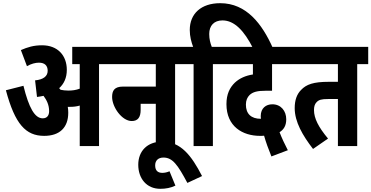

<svg xmlns="http://www.w3.org/2000/svg" viewBox="-20 -916 2329 1204"><path d="M408 -209C408 -222 407 -235 405 -246C410 -246 415 -246 419 -246C440 -246 460 -248 480 -254V0H601V-514H671V-622H433V-514H480V-360C456 -351 434 -348 408 -348C391 -348 375 -350 360 -353C357 -356 354 -360 351 -363C381 -390 399 -428 399 -478C399 -568 342 -632 244 -632C190 -632 153 -620 111 -602L149 -501C175 -516 202 -523 224 -523C261 -523 279 -504 279 -472C279 -438 252 -417 200 -412L212 -308C226 -310 240 -312 253 -315C273 -288 288 -258 288 -219C288 -192 275 -174 248 -174C198 -174 161 -240 127 -378L17 -350C74 -137 142 -64 257 -64C354 -64 408 -116 408 -209Z M659 -622V-514H957V-373H751C697 -373 683 -347 683 -308C683 -244 745 -157 806 -157C845 -157 862 -181 862 -227V-265H957V0H1078V-514H1148V-622Z M1080 248 1043 158C1029 164 1014 168 998 168C971 168 953 155 953 121C953 90 973 72 1005 72C1063 72 1095 119 1155 231L1247 188C1181 60 1114 -28 998 -28C902 -28 847 33 847 117C847 203 899 268 985 268C1020 268 1051 262 1080 248Z M1194 -514V0H1315V-514H1385V-622H1308C1299 -645 1292 -671 1292 -703C1292 -755 1322 -788 1375 -788C1450 -788 1511 -723 1566 -615H1691C1624 -765 1526 -896 1361 -896C1241 -896 1170 -830 1170 -728C1170 -687 1180 -652 1191 -622H1136V-514Z M1682 65 1785 26C1766 -10 1747 -51 1733 -87C1757 -102 1775 -125 1775 -168C1775 -220 1742 -262 1688 -262C1648 -262 1615 -238 1615 -188C1615 -183 1616 -177 1616 -171C1554 -171 1522 -203 1522 -260C1522 -287 1531 -306 1545 -320C1566 -340 1595 -347 1648 -347H1686V-514H1813V-622H1373V-514H1566V-449C1520 -442 1482 -425 1453 -398C1421 -367 1400 -326 1400 -263C1400 -123 1501 -64 1611 -64C1619 -64 1628 -64 1636 -65C1647 -26 1663 19 1682 65Z M2220 -514H2289V-622H1801V-514H2099V-403H2042C1946 -403 1901 -387 1868 -352C1842 -326 1828 -289 1828 -238C1828 -152 1878 -66 1943 18L2037 -47C1977 -119 1949 -174 1949 -226C1949 -246 1953 -263 1965 -275C1979 -290 1995 -295 2038 -295H2099V0H2220Z"/></svg>

Font: Noto Sans ExtraCondensed
Style: Bold Italic
Weight: 700
Width: 2
Italic angle: -12°
Designer: Monotype Design Team
Foundry: Monotype Imaging Inc.
Version: Version 2.013